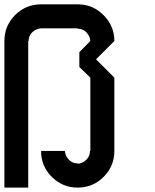

<svg xmlns="http://www.w3.org/2000/svg" viewBox="-20 -853 707 873"><path d="M275 -166.7Q276.7 -144.2 292.9 -127.1Q309.2 -110 333.3 -110V-108.3Q355 -110 372.1 -126.2Q389.2 -142.5 389.2 -166.7H390.8V-500L340.8 -548.3V-615.8L390.8 -666.7Q389.2 -688.3 373.3 -705.4Q357.5 -722.5 333.3 -722.5V-724.2H166.7Q144.2 -722.5 127.1 -706.7Q110 -690.8 110 -666.7H108.3V0H0V-666.7Q0 -735.8 48.8 -784.6Q97.5 -833.3 166.7 -833.3H333.3Q401.7 -833.3 450.8 -784.2Q500 -735 500 -666.7L416.7 -583.3L500 -500V-166.7Q500 -97.5 451.2 -48.8Q402.5 0 333.3 0Q264.2 0 215.4 -48.8Q166.7 -97.5 166.7 -166.7Z"/></svg>

Font: 0xA000-Squareish-Mono
Style: Squareish-Mono-Bold
Weight: 700
Version: Version 0.1